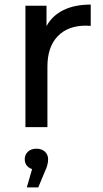

<svg xmlns="http://www.w3.org/2000/svg" viewBox="-20 -555 450 838"><path d="M376 -535V-442Q368 -443 354 -443Q276 -443 231.5 -396.5Q187 -350 187 -264V0H91V-530H183V-441Q208 -487 257 -511Q306 -535 376 -535ZM190 140Q190 164 177 191L147 263H97L120 183Q105 178 96.5 167Q88 156 88 140Q88 120 102 107Q116 94 139 94Q162 94 176 107Q190 120 190 140Z"/></svg>

Font: Montserrat Alternates Medium
Style: Regular
Weight: 500
Designer: Julieta Ulanovsky
Foundry: Julieta Ulanovsky
Version: Version 7.200